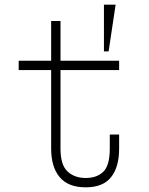

<svg xmlns="http://www.w3.org/2000/svg" viewBox="-20 -790 640 822"><path d="M490 -214V-154Q490 -75 455.5 -31.5Q421 12 347 12Q272 12 235.5 -31.5Q199 -75 199 -154V-490H60V-530H199V-700H239V-530H490V-490H239V-154Q239 -84 269 -56Q299 -28 347 -28Q395 -28 422.5 -55Q450 -82 450 -154V-214ZM475 -770 445 -570H425V-770Z"/></svg>

Font: Fliege Mono Thin
Style: Regular
Weight: 100
Version: Version 0.020;Glyphs 3.3 (3306)